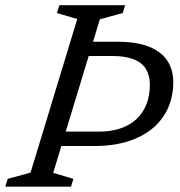

<svg xmlns="http://www.w3.org/2000/svg" viewBox="-38 -702 675 722"><path d="M334 -207Q378.5 -207 414 -218.8Q449.5 -230.5 474.2 -253.2Q499 -276 512.2 -308.8Q525.5 -341.5 525.5 -383.5Q525.5 -418 511 -442.2Q496.5 -466.5 464.8 -479Q433 -491.5 381.5 -491.5H221L243 -545H403Q477.5 -545 524 -525.8Q570.5 -506.5 592 -472.5Q613.5 -438.5 613.5 -393.5Q613.5 -340 594 -296Q574.5 -252 536.5 -220Q498.5 -188 443.5 -170.5Q388.5 -153 317.5 -153H122.5L136 -207ZM252.5 -630.5 176 -653 185.5 -682.5H432.5L423.5 -653L337.5 -629.5L162 -52L238 -29.5L229 0H-18L-9 -29.5L77 -53Z"/></svg>

Font: Newsreader 14pt
Style: Italic
Weight: 400
Italic angle: -17°
Designer: Hugues Gentile
Foundry: Production Type
Version: Version 1.003